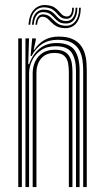

<svg xmlns="http://www.w3.org/2000/svg" viewBox="-20 -755 421 775"><path d="M315.8 0V-470.3Q315.8 -490 313 -511.6Q310.1 -533.2 300.2 -552Q290.2 -570.7 269.5 -582.6Q248.8 -594.4 212.9 -594.4Q176.4 -594.4 150.1 -577.5Q123.9 -560.6 107.5 -528.8H103.4L109.9 -600H124.5L124.6 -593.8L115.9 -554.2H118.6Q134.6 -579.3 159.1 -593.3Q183.6 -607.3 216.9 -607.3Q250.1 -607.3 271.4 -597.9Q292.7 -588.5 304.8 -573.1Q316.8 -557.7 322.2 -539.6Q327.7 -521.6 329 -504Q330.2 -486.5 330.2 -472.8V0ZM53.7 0V-600H68.2V0ZM111.9 0V-460.1Q111.9 -484.6 121.7 -506Q131.4 -527.5 151.3 -540.9Q171.3 -554.3 201.6 -554.3Q225.9 -554.3 240.2 -546.3Q254.5 -538.3 261.3 -525.3Q268.2 -512.2 270.3 -496.5Q272.4 -480.9 272.4 -465.5V0H257.9V-464.7Q257.9 -481.8 254.9 -499.5Q252 -517.2 239.7 -529.3Q227.4 -541.3 199.7 -541.3Q175 -541.3 158.9 -530.3Q142.8 -519.2 134.9 -501Q127.1 -482.8 127.1 -461.2V0ZM82.7 0V-600H97.2L93.9 -495.8H97.7Q110.8 -534.6 139 -558.1Q167.2 -581.6 209.2 -581.3Q260.7 -580.9 281 -552.3Q301.3 -523.7 301.3 -469.5V0H286.8V-467.9Q286.8 -514.9 269.8 -541.6Q252.7 -568.4 204.6 -568.4Q168.5 -568.4 144.7 -551.7Q120.8 -535.1 109.1 -509.8Q97.4 -484.6 97.4 -459V0ZM95.1 -655.2Q97.9 -697 118.6 -717.6Q139.3 -738.3 172.3 -733.9Q189.4 -731.7 199.5 -725.1Q209.7 -718.5 216.5 -710.5Q223.3 -702.6 229.8 -696.4Q236.3 -690.2 246 -688.8Q257.9 -686.8 264.5 -695.7Q271.1 -704.6 271.5 -723.9H278.2Q278.3 -701.6 269.7 -689.4Q261.2 -677.3 243.5 -679.3Q231.5 -680.5 224 -686.7Q216.4 -692.9 209.9 -700.7Q203.4 -708.4 194.3 -715.2Q185.1 -722 169.3 -724.4Q140.6 -729.2 122.3 -711Q104.1 -692.7 102.1 -655.2ZM109.1 -655.2Q111.2 -688.5 126.4 -703.8Q141.7 -719.1 166 -715.5Q181.1 -713.5 190 -706.9Q199 -700.3 205.7 -692.3Q212.3 -684.4 220.3 -678.2Q228.3 -672 241.2 -670.4Q261.9 -667.8 273.5 -682.2Q285 -696.5 285.2 -723.9H292.2Q292.2 -691.5 278.3 -674.6Q264.4 -657.7 239.6 -660.3Q225 -661.6 216.1 -667.9Q207.1 -674.1 200.1 -682.1Q193.1 -690 184.8 -696.6Q176.5 -703.3 163.3 -705.4Q141.9 -709.4 129.7 -695.6Q117.6 -681.7 116.1 -655.2ZM123.1 -655.2Q125 -677.7 134.2 -688.5Q143.3 -699.3 160.1 -696.5Q172.3 -694.7 180.5 -688.3Q188.7 -681.9 196.1 -674Q203.6 -666.1 213.3 -659.7Q222.9 -653.3 238.1 -651.5Q266.6 -648.1 283 -667.7Q299.4 -687.3 299.2 -723.9H306.2Q305.6 -682.3 287.4 -660.5Q269.2 -638.7 235.7 -641.7Q218.3 -643.3 207.2 -649.6Q196.1 -655.9 188.5 -663.9Q180.8 -671.8 173.7 -678.3Q166.6 -684.8 157.2 -686.8Q144.9 -689.6 137.9 -681.2Q130.9 -672.7 129.9 -655.2Z"/></svg>

Font: Big Shoulders Inline Thin
Style: Regular
Weight: 100
Designer: Patric King
Foundry: XO Type Co
Version: Version 2.002